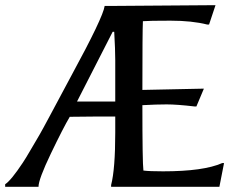

<svg xmlns="http://www.w3.org/2000/svg" viewBox="-30 -723 915 743"><path d="M772 -628Q713 -643 629.5 -643Q546 -643 523 -641Q521 -603 521 -375L759 -380L730 -311H723Q655 -319 615 -319Q575 -319 521 -316Q521 -93 525 -63Q548 -60 601 -60Q758 -60 830 -92H837L819 0H400V-7Q416 -69 416 -210V-272H338Q282 -272 240 -271Q215 -229 167 -129Q119 -29 119 0H-10V-10Q13 -25 58 -93Q70 -111 85 -137Q100 -163 111.5 -182Q123 -201 138.5 -229.5Q154 -258 162 -273Q194 -333 246 -430Q369 -656 375 -700H400L804 -703L779 -628ZM416 -490Q416 -530 412 -600H406L268 -330H416Z"/></svg>

Font: Asul
Style: Regular
Weight: 400
Version: Version 1.001